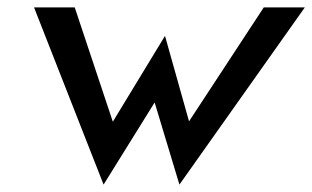

<svg xmlns="http://www.w3.org/2000/svg" viewBox="-20 -471 844 519"><path d="M260 28 398 -194 465 28 804 -451H693L491 -143L426 -374L285 -142L182 -451H72Z"/></svg>

Font: Charger Pro
Style: BlkNarObl
Weight: 900
Designer: Jasper
Foundry: Cannot Into Space Fonts
Version: Version 1.09